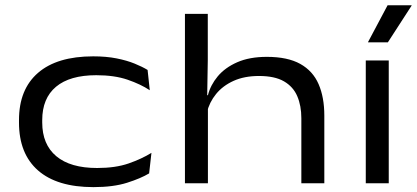

<svg xmlns="http://www.w3.org/2000/svg" viewBox="-20 -714 1624 748"><path d="M344 15Q202.5 15 128.2 -50Q54 -115 54 -236.5V-246.5Q54 -366 128.2 -430.2Q202.5 -494.5 343 -494.5Q394 -494.5 434.2 -486.5Q474.5 -478.5 504.5 -466.2Q534.5 -454 555 -441.5L563.5 -362.5Q528 -386 477 -403.5Q426 -421 355 -421Q252 -421 198.2 -376Q144.5 -331 144.5 -246V-237Q144.5 -151.5 199.2 -105.5Q254 -59.5 358.5 -59.5Q430 -59.5 481 -77.2Q532 -95 570 -118.5L561 -38.5Q528.5 -19 475 -2Q421.5 15 344 15Z M1154 0V-253.5Q1154 -302 1138.2 -339Q1122.5 -376 1086.5 -397Q1050.5 -418 989 -418Q932 -418 890 -399Q848 -380 821.8 -347.8Q795.5 -315.5 786 -275.5L770.5 -343H790Q800 -382.5 828.2 -416.5Q856.5 -450.5 904.2 -471.5Q952 -492.5 1019.5 -492.5Q1100.5 -492.5 1149.8 -465Q1199 -437.5 1221.2 -386.2Q1243.5 -335 1243.5 -263.5V0ZM700.5 0V-660H789.5V-479L787 -328L790 -323V0Z M1405 0V-478.5H1494.5V0ZM1490 -693.5H1583.5V-692L1491 -549H1414V-550.5Z"/></svg>

Font: Anek Gujarati Expanded
Style: Regular
Weight: 400
Width: 7
Designer: Mrunmayee Ghaisas (Gujarati), Yesha Goshar (Latin)
Foundry: Ek Type
Version: Version 1.003